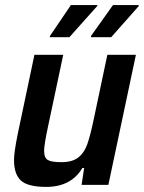

<svg xmlns="http://www.w3.org/2000/svg" viewBox="-20 -725 564 753"><path d="M35 -98Q35 -127 49 -197L115 -510H228L168 -227Q153 -157 153 -134Q153 -106 167.5 -97.5Q182 -89 221 -89Q263 -89 286.5 -107Q310 -125 322 -158.5Q334 -192 348 -259L401 -510H513L405 0H300L310 -66H303Q259 8 161 8Q90 8 62.5 -16.5Q35 -41 35 -98ZM175 -579 176 -584 258 -705H362L361 -701L252 -579ZM337 -579V-584L423 -705H524V-701L416 -579Z"/></svg>

Font: Saira Semi Condensed Medium
Style: Italic
Weight: 500
Width: 4
Italic angle: -12°
Designer: Hector Gatti with collaboration of the Omnibus-Type team
Foundry: Omnibus-Type
Version: Version 1.001; ttfautohint (v1.8)